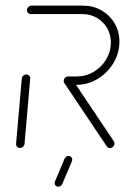

<svg xmlns="http://www.w3.org/2000/svg" viewBox="-20 -539 460 699"><path d="M52.6 -0.4Q46.3 -0.4 42.2 -4.8Q38.1 -9.3 38.5 -15.6L59.3 -252.6Q59.6 -258.9 64.6 -263.3Q69.6 -267.8 75.9 -267.8Q82.2 -267.8 86.3 -263.3Q90.4 -258.9 90 -252.6L69.3 -15.6Q68.9 -9.3 63.9 -4.8Q58.9 -0.4 52.6 -0.4ZM396.7 -17Q396.7 -10 391.9 -5Q387 0 380 0Q372.6 0 368.9 -5.9L214.4 -236.3Q211.9 -239.6 211.9 -244.1Q211.9 -250.7 216.9 -255.7Q221.9 -260.7 228.5 -260.7Q236.3 -260.7 240.4 -254.4L394.4 -24.8Q396.7 -21.5 396.7 -17ZM211.9 -244.1Q211.9 -251.1 216.9 -255.9Q221.9 -260.7 228.5 -260.7H260Q292.6 -260.7 321.1 -277.6Q349.6 -294.4 366.7 -323Q383.7 -351.5 383.7 -384.1Q383.7 -413 370 -436.7Q356.3 -460.4 332.6 -474.1Q308.9 -487.8 279.6 -487.8H92.2Q86.3 -487.8 82.2 -491.9Q78.1 -495.9 78.1 -501.9Q78.1 -508.5 83.1 -513.5Q88.1 -518.5 94.8 -518.5H282.2Q319.3 -518.5 349.6 -501.1Q380 -483.7 397.4 -453.7Q414.8 -423.7 414.8 -387.4Q414.8 -383.3 414.1 -374.4Q410.7 -335.2 388.3 -302Q365.9 -268.9 331.3 -249.4Q296.7 -230 257.4 -230H225.9Q220 -230 215.9 -234.1Q211.9 -238.1 211.9 -244.1ZM178.9 127.4Q178.9 124.8 180 121.9L214.8 39.3Q216.7 34.8 220.7 31.9Q224.8 28.9 229.6 28.9Q235.6 28.9 239.3 32.8Q243 36.7 243 42.2Q243 45.2 241.9 47.8L207 130.4Q205.2 134.8 201.1 137.8Q197 140.7 192.2 140.7Q186.3 140.7 182.6 136.9Q178.9 133 178.9 127.4Z"/></svg>

Font: 26F Galaxy Sans Ultra Light
Style: Italic
Weight: 200
Italic angle: -5°
Designer: C₂₉H₂₅N₃O₅
Version: Version 1.200